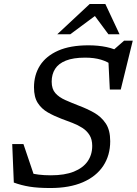

<svg xmlns="http://www.w3.org/2000/svg" viewBox="-20 -936 688 966"><path d="M545 -607.5Q522 -625.5 488 -635.8Q454 -646 408.5 -646Q348.5 -646 311.2 -631Q274 -616 257 -589Q240 -562 240 -525Q240 -488.5 258.5 -467.5Q277 -446.5 308.8 -432.5Q340.5 -418.5 379 -403.5Q418 -389 453.8 -368.8Q489.5 -348.5 512 -315Q534.5 -281.5 534.5 -225.5Q534.5 -154.5 499.5 -101.5Q464.5 -48.5 397.2 -19.2Q330 10 233.5 10Q170.5 10 129 3.2Q87.5 -3.5 49.5 -17.5L41.5 -211H98L162 -22L123.5 -67Q147 -61 174.2 -57.5Q201.5 -54 236 -54Q305.5 -54 351.5 -72.5Q397.5 -91 420.8 -124.2Q444 -157.5 444 -202Q444 -234.5 430.5 -256.2Q417 -278 394.5 -292.5Q372 -307 344.8 -317.5Q317.5 -328 289 -338.5Q252 -352.5 220.5 -370.5Q189 -388.5 170 -418Q151 -447.5 151 -496.5Q151 -559 181.2 -606.5Q211.5 -654 272.2 -681Q333 -708 425 -708Q474.5 -708 516 -699.2Q557.5 -690.5 595.5 -669.5L544 -678.5L604.5 -731.5H648L587.5 -485.5H532.5L525 -637.5ZM268 -763.5 431.5 -916H510L581.5 -763.5H525.5L450 -865.5H471L333.5 -763.5Z"/></svg>

Font: Newsreader 9pt
Style: Italic
Weight: 400
Italic angle: -17°
Designer: Hugues Gentile
Foundry: Production Type
Version: Version 1.003